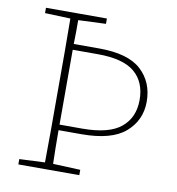

<svg xmlns="http://www.w3.org/2000/svg" viewBox="-77 -746 752 816"><g transform="rotate(10 298.5 -338.0)"><path d="M199 -307Q199 -279 199 -252Q199 -225 199 -197H297Q412 -197 464 -240Q516 -283 516 -359Q516 -436 466.5 -478Q417 -520 307 -520H199Q199 -483 199 -445.5Q199 -408 199 -370ZM56 0V-23L166 -28Q167 -97 167 -167Q167 -237 167 -307V-370Q167 -441 167 -510.5Q167 -580 166 -649L56 -653V-676H319V-653L200 -648Q200 -623 200 -597Q200 -571 199 -545H309Q434 -545 490.5 -493Q547 -441 547 -357Q547 -277 487.5 -225Q428 -173 298 -173H199Q199 -136 199.5 -100Q200 -64 201 -28L319 -23V0Z"/></g></svg>

Font: Source Serif 4 SmText ExtraLight
Style: Regular
Weight: 200
Designer: Frank Grießhammer
Foundry: Adobe
Version: Version 4.005;hotconv 1.1.0;makeotfexe 2.6.0